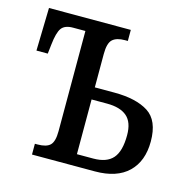

<svg xmlns="http://www.w3.org/2000/svg" viewBox="-85 -621 704 705"><g transform="rotate(15 267.5 -268.0)"><path d="M96 -41H106Q140 -41 154 -55Q168 -69 168 -108V-489H121Q90 -489 77.5 -472Q65 -455 60 -408L56 -373H13L17 -536H328V-494H317Q285 -494 270 -480Q255 -466 255 -425V-298H329Q412 -298 458.5 -268.5Q505 -239 505 -159Q505 -84 461.5 -42Q418 0 335 0H96ZM317 -44Q368 -44 391.5 -71Q415 -98 415 -159Q415 -208 389.5 -230Q364 -252 314 -252H255V-44Z"/></g></svg>

Font: Noto Serif Cond
Style: Regular
Weight: 400
Width: 3
Designer: Monotype Design Team
Foundry: Monotype Imaging Inc.
Version: Version 1.001